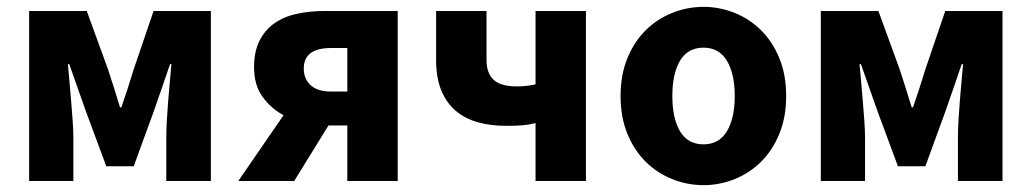

<svg xmlns="http://www.w3.org/2000/svg" viewBox="-20 -528 3009 560"><path d="M65 0V-496H233L295 -326Q305 -296 313.5 -268.5Q322 -241 330 -215H334Q343 -241 352 -268.5Q361 -296 370 -326L428 -496H595V0H465V-127Q465 -147 466.5 -175Q468 -203 470.5 -233Q473 -263 475.5 -291.5Q478 -320 480 -341H476Q465 -308 452 -271Q439 -234 428 -202L370 -43H290L231 -202Q220 -234 206.5 -271.5Q193 -309 182 -341H178Q180 -320 182.5 -291.5Q185 -263 187.5 -233Q190 -203 192 -175Q194 -147 194 -127V0Z M993 0V-162H938L838 0H675L807 -192Q770 -212 745.5 -246Q721 -280 721 -332Q721 -378 737 -409.5Q753 -441 781 -460.5Q809 -480 847 -488Q885 -496 928 -496H1140V0ZM946 -261H993V-388H946Q866 -388 866 -328Q866 -298 886 -279.5Q906 -261 946 -261Z M1542 0V-169Q1522 -164 1504 -162.5Q1486 -161 1455 -161Q1411 -161 1373.5 -171.5Q1336 -182 1309 -205Q1282 -228 1267 -264.5Q1252 -301 1252 -353V-496H1399V-353Q1399 -315 1419.5 -295.5Q1440 -276 1487 -276Q1503 -276 1515.5 -277.5Q1528 -279 1542 -282V-496H1689V0Z M2032 12Q1985 12 1941 -5.5Q1897 -23 1863.5 -56Q1830 -89 1810 -137.5Q1790 -186 1790 -248Q1790 -310 1810 -358.5Q1830 -407 1863.5 -440Q1897 -473 1941 -490.5Q1985 -508 2032 -508Q2079 -508 2122.5 -490.5Q2166 -473 2199.5 -440Q2233 -407 2253 -358.5Q2273 -310 2273 -248Q2273 -186 2253 -137.5Q2233 -89 2199.5 -56Q2166 -23 2122.5 -5.5Q2079 12 2032 12ZM2032 -107Q2077 -107 2100 -145Q2123 -183 2123 -248Q2123 -313 2100 -351Q2077 -389 2032 -389Q1986 -389 1963.5 -351Q1941 -313 1941 -248Q1941 -183 1963.5 -145Q1986 -107 2032 -107Z M2374 0V-496H2542L2604 -326Q2614 -296 2622.5 -268.5Q2631 -241 2639 -215H2643Q2652 -241 2661 -268.5Q2670 -296 2679 -326L2737 -496H2904V0H2774V-127Q2774 -147 2775.5 -175Q2777 -203 2779.5 -233Q2782 -263 2784.5 -291.5Q2787 -320 2789 -341H2785Q2774 -308 2761 -271Q2748 -234 2737 -202L2679 -43H2599L2540 -202Q2529 -234 2515.5 -271.5Q2502 -309 2491 -341H2487Q2489 -320 2491.5 -291.5Q2494 -263 2496.5 -233Q2499 -203 2501 -175Q2503 -147 2503 -127V0Z"/></svg>

Font: Font
Style: ¶
Weight: 700
Designer: Paul D. Hunt
Foundry: Adobe Systems Incorporated
Version: Version 3.000